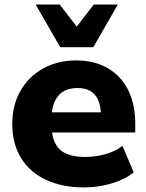

<svg xmlns="http://www.w3.org/2000/svg" viewBox="-20 -817 644 849"><path d="M34.2 -269.5Q34.2 -350.6 69.8 -414.1Q105.5 -477.5 169.9 -513.7Q234.4 -549.8 317.4 -549.8Q397.5 -549.8 456.5 -515.6Q515.6 -481.4 546.9 -418.5Q578.1 -355.5 578.1 -271.5V-231.4H210Q217.8 -174.8 253.4 -148.9Q289.1 -123 357.4 -123Q402.3 -123 446.3 -135.3Q490.2 -147.5 521.5 -171.9L571.3 -54.7Q533.2 -23.4 473.6 -5.9Q414.1 11.7 351.6 11.7Q254.9 11.7 183.1 -22Q111.3 -55.7 72.8 -118.7Q34.2 -181.6 34.2 -269.5ZM425.8 -320.3Q418.9 -427.7 323.2 -427.7Q223.6 -427.7 209 -320.3ZM137.7 -796.9H244.1L319.3 -699.2L394.5 -796.9H501L392.6 -608.4H246.1Z"/></svg>

Font: Min Sans Black
Style: Regular
Weight: 900
Designer: Jinseong-Kim, NotoSansCJK, Nunito
Foundry: Jinseong-Kim
Version: Version 1.000